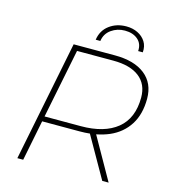

<svg xmlns="http://www.w3.org/2000/svg" viewBox="-125 -977 969 1079"><g transform="rotate(15 359.0 -437.0)"><path d="M76 0 216 -700H456Q569 -700 631.5 -650.5Q694 -601 694 -511Q694 -421 655 -359.5Q616 -298 545 -267Q510 -252 469 -244L607 0H570L434 -239Q406 -236 375 -236H157L110 0ZM163 -266H374Q510 -266 585 -327Q660 -388 660 -509Q660 -586 607 -627.5Q554 -669 455 -669H244ZM329 -757Q337 -812 378.5 -843Q420 -874 477 -874Q514 -874 543.5 -859.5Q573 -845 589.5 -819Q606 -793 603 -757H576Q579 -800 550.5 -824.5Q522 -849 475 -849Q431 -849 396.5 -824.5Q362 -800 356 -757Z"/></g></svg>

Font: Montserrat Thin ExtraLight
Style: Italic
Weight: 250
Italic angle: -11.3°
Version: Version 9.000